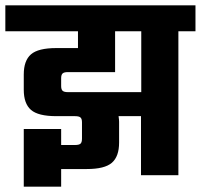

<svg xmlns="http://www.w3.org/2000/svg" viewBox="-54 -656 752 719"><path d="M678 -636V-539H614V0H474V-221H390Q392 -207 392 -200V-122Q392 -70 365 -46.5Q338 -23 271 -23H175V43H35V-173H175V-113H227Q242 -113 247.5 -118Q253 -123 253 -137V-198Q253 -211 247.5 -216Q242 -221 227 -221H157Q89 -221 62 -244.5Q35 -268 35 -320V-377Q35 -429 62 -452.5Q89 -476 157 -476H238V-539H-34V-636ZM475 -311V-539H377V-386H200Q186 -386 180.5 -381Q175 -376 175 -363V-334Q175 -321 180.5 -316Q186 -311 200 -311Z"/></svg>

Font: Teko Semibold
Style: Regular
Weight: 600
Designer: Manushi Parikh, Jonny Pinhorn
Foundry: Indian Type Foundry
Version: Version 1.105;PS 1.0;hotconv 1.0.78;makeotf.lib2.5.61930; tt